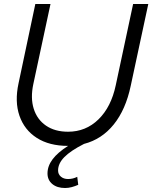

<svg xmlns="http://www.w3.org/2000/svg" viewBox="-20 -720 763 962"><path d="M306 222Q266 222 242 202Q218 182 218 149Q218 112 243.5 78Q269 44 321 11Q227 11 164.5 -29Q102 -69 77.5 -140Q53 -211 73 -303L157 -700H233L147 -299Q132 -229 149 -175Q166 -121 210.5 -90.5Q255 -60 321 -60Q410 -60 473.5 -122Q537 -184 560 -293L647 -700H723L635 -290Q610 -171 550 -96.5Q490 -22 401 1Q334 35 302.5 67Q271 99 271 134Q271 153 285 165Q299 177 321 177Q345 177 367 166L372 206Q356 213 339.5 217.5Q323 222 306 222Z"/></svg>

Font: Red Hat Display
Style: Italic
Weight: 300
Italic angle: -12°
Designer: Pentagram, MCKL
Foundry: Pentagram, MCKL
Version: Version 1.023